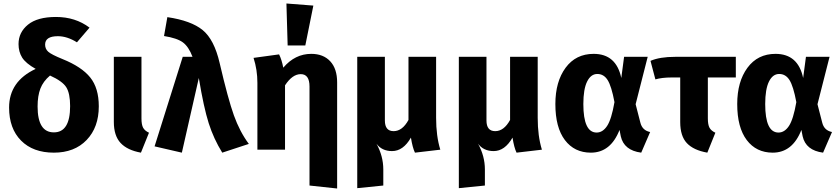

<svg xmlns="http://www.w3.org/2000/svg" viewBox="-20 -856 4801 1098"><path d="M338 -518Q447 -474 496 -413Q545 -352 545 -248Q545 -128 475.5 -55.5Q406 17 288 17Q169 17 100.5 -52Q32 -121 32 -241Q32 -391 184 -462Q127 -494 106.5 -527Q86 -560 86 -604Q86 -671 140 -715Q194 -759 300 -759Q411 -759 492 -698L420 -614Q364 -649 311 -649Q238 -649 238 -601Q238 -576 256 -560Q274 -544 338 -518ZM381 -249Q381 -322 359 -357Q337 -392 266 -424Q227 -391 211 -349.5Q195 -308 195 -247Q195 -99 288 -99Q381 -99 381 -249Z M789 -531V-179Q789 -143 798.5 -125.5Q808 -108 832 -97L786 17Q708 3 669.5 -38.5Q631 -80 631 -159V-531Z M937 -758Q1073 -738 1139 -684Q1205 -630 1236 -496Q1284 -290 1317.5 -196.5Q1351 -103 1403 -33L1251 17Q1202 -62 1173.5 -151.5Q1145 -241 1117 -410L1020 17L864 -19L1025 -531H1081Q1059 -589 1026 -613.5Q993 -638 918 -650Z M1726 -596H1625L1618 -836L1772 -824ZM1760 -548Q1829 -548 1868.5 -505.5Q1908 -463 1908 -385V222L1750 205V-361Q1750 -432 1700 -432Q1652 -432 1610 -368V0H1452V-382Q1452 -457 1430 -525L1576 -545Q1591 -515 1600 -469Q1667 -548 1760 -548Z M2498 0 2353 17Q2339 -12 2330 -69Q2286 8 2222 8Q2164 8 2133 -34Q2172 37 2172 113V205L2023 220V-531H2181V-167Q2181 -106 2231 -106Q2281 -106 2316 -170V-531H2474V-182Q2474 -78 2498 0Z M3079 0 2934 17Q2920 -12 2911 -69Q2867 8 2803 8Q2745 8 2714 -34Q2753 37 2753 113V205L2604 220V-531H2762V-167Q2762 -106 2812 -106Q2862 -106 2897 -170V-531H3055V-182Q3055 -78 3079 0Z M3375 -548Q3504 -548 3533 -410L3549 -531H3684L3615 -260L3642 -155Q3653 -110 3698 -101L3647 17Q3548 4 3530 -77L3523 -113Q3472 17 3359 17Q3265 17 3210.5 -55Q3156 -127 3156 -261Q3156 -389 3214.5 -468.5Q3273 -548 3375 -548ZM3316 -261Q3316 -98 3392 -98Q3427 -98 3452 -136Q3477 -174 3494 -272Q3477 -363 3455 -398Q3433 -433 3396 -433Q3359 -433 3337.5 -389.5Q3316 -346 3316 -261Z M4188 -413H4028V-179Q4028 -143 4037.5 -125.5Q4047 -108 4071 -97L4025 17Q3946 3 3908 -37.5Q3870 -78 3870 -158V-413H3822Q3765 -413 3728 -402L3700 -508Q3753 -531 3841 -531H4188Z M4415 -548Q4544 -548 4573 -410L4589 -531H4724L4655 -260L4682 -155Q4693 -110 4738 -101L4687 17Q4588 4 4570 -77L4563 -113Q4512 17 4399 17Q4305 17 4250.5 -55Q4196 -127 4196 -261Q4196 -389 4254.5 -468.5Q4313 -548 4415 -548ZM4356 -261Q4356 -98 4432 -98Q4467 -98 4492 -136Q4517 -174 4534 -272Q4517 -363 4495 -398Q4473 -433 4436 -433Q4399 -433 4377.5 -389.5Q4356 -346 4356 -261Z"/></svg>

Font: FiraGO
Style: Bold
Weight: 700
Designer: bBox Type
Foundry: bBox Type GmbH
Version: Version 1.001;PS 001.001;hotconv 1.0.88;makeotf.lib2.5.64775